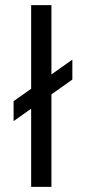

<svg xmlns="http://www.w3.org/2000/svg" viewBox="-20 -727 331 747"><path d="M261.5 -417.4 32.9 -255.8V-333.4L261.5 -495ZM101.2 0V-707H180.1V0Z"/></svg>

Font: Hind Variable Light
Style: Regular
Weight: 300
Designer: Manushi Parikh, Satya Rajpurohit
Foundry: Indian Type Foundry
Version: Version 3.000